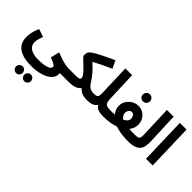

<svg xmlns="http://www.w3.org/2000/svg" viewBox="-48 -1558 2847 2847"><g transform="rotate(45 1375.5 -134.5)"><path d="M26 -28Q26 -63 35.5 -115.5Q45 -168 78 -241L201 -198Q184 -151 175 -117.5Q166 -84 166 -52Q166 14 222.5 52.5Q279 91 385 91Q495 91 557.5 70.5Q620 50 620 10Q620 -7 592.5 -24Q565 -41 498 -65L531 -206Q617 -170 686.5 -152.5Q756 -135 810 -135Q848 -135 864 -115.5Q880 -96 880 -67Q880 -36 859 -15.5Q838 5 800 5H754Q756 15 756 22.5Q756 30 756 37Q756 70 733.5 104Q711 138 664 167Q617 196 544.5 213.5Q472 231 372 231Q209 231 117.5 168Q26 105 26 -28ZM470 463Q441 463 420.5 442.5Q400 422 400 394Q400 365 420.5 344Q441 323 470 323Q498 323 518 344Q538 365 538 394Q538 422 518 442.5Q498 463 470 463ZM297 463Q268 463 247.5 442.5Q227 422 227 394Q227 365 247.5 344Q268 323 297 323Q325 323 345 344Q365 365 365 394Q365 422 345 442.5Q325 463 297 463Z M800 5 810 -135H950Q1002 -135 1019 -144Q1036 -153 1036 -172Q1036 -194 1014.5 -223.5Q993 -253 961 -285Q929 -317 897 -347Q865 -377 843.5 -399.5Q822 -422 822 -432Q822 -473 828.5 -491Q835 -509 846 -520Q869 -543 920.5 -573Q972 -603 1045 -638.5Q1118 -674 1205 -714L1262 -592Q1163 -548 1095 -515Q1027 -482 980 -455Q1046 -395 1094 -340Q1142 -285 1185 -215Q1207 -180 1230.5 -163Q1254 -146 1276.5 -140.5Q1299 -135 1317 -135Q1355 -135 1371.5 -115.5Q1388 -96 1388 -67Q1388 -36 1367 -15.5Q1346 5 1307 5Q1268 5 1221.5 -11Q1175 -27 1143 -67Q1111 -28 1061.5 -11.5Q1012 5 940 5Z M1308 5 1318 -135Q1365 -135 1384.5 -144.5Q1404 -154 1408 -180.5Q1412 -207 1410 -258L1394 -732H1536L1553 -259Q1555 -208 1565 -181.5Q1575 -155 1598.5 -145Q1622 -135 1662 -135Q1700 -135 1716 -115.5Q1732 -96 1732 -67Q1732 -36 1711 -15.5Q1690 5 1652 5Q1600 5 1557 -9Q1514 -23 1492 -66Q1464 -24 1420 -9.5Q1376 5 1308 5Z M1652 5 1662 -134Q1692 -133 1718.5 -134.5Q1745 -136 1768 -138Q1746 -164 1731.5 -196.5Q1717 -229 1717 -270Q1717 -332 1748 -378.5Q1779 -425 1826.5 -451Q1874 -477 1924 -477Q1983 -477 2027.5 -449Q2072 -421 2096.5 -375.5Q2121 -330 2121 -278Q2121 -236 2107 -201Q2093 -166 2070 -139Q2100 -137 2130.5 -136Q2161 -135 2190 -135Q2228 -135 2244.5 -115.5Q2261 -96 2261 -67Q2261 -36 2240 -15.5Q2219 5 2180 5Q2106 5 2036 -5Q1966 -15 1914 -34Q1877 -18 1808 -6Q1739 6 1652 5ZM1855 -260Q1855 -235 1869 -213Q1883 -191 1908 -172Q1944 -188 1963.5 -212Q1983 -236 1983 -264Q1983 -291 1966.5 -317Q1950 -343 1921 -343Q1893 -343 1874 -319Q1855 -295 1855 -260ZM1925 -570Q1894 -570 1872.5 -591Q1851 -612 1851 -643Q1851 -674 1872.5 -696Q1894 -718 1925 -718Q1955 -718 1976.5 -696Q1998 -674 1998 -643Q1998 -612 1976.5 -591Q1955 -570 1925 -570Z M2181 5 2191 -135Q2237 -135 2257 -144.5Q2277 -154 2281 -180.5Q2285 -207 2283 -258L2265 -732H2406L2426 -248Q2428 -190 2421.5 -143.5Q2415 -97 2390.5 -64Q2366 -31 2315.5 -13Q2265 5 2181 5Z M2558 0 2537 -732H2677L2698 0Z"/></g></svg>

Font: Noto IKEA Arabic
Style: Bold
Weight: 700
Designer: Monotype Design Team
Foundry: Monotype Imaging Inc.
Version: Version 1.200